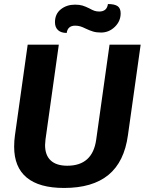

<svg xmlns="http://www.w3.org/2000/svg" viewBox="-20 -921 751 950"><path d="M50 -195Q50 -225 54 -252L117 -700H271L205 -230Q203 -212 203 -203Q203 -153 231 -127Q259 -101 313 -101Q438 -101 456 -230L522 -700H676L613 -252Q595 -120 516.5 -55.5Q438 9 297 9Q174 9 112 -42.5Q50 -94 50 -195ZM252 -811Q252 -852 281 -875Q310 -898 351 -898Q373 -898 388 -893.5Q403 -889 423 -879Q437 -871 447.5 -867.5Q458 -864 471 -864Q509 -864 514 -901Q547 -901 562 -890.5Q577 -880 577 -855Q577 -816 548 -788Q519 -760 480 -760Q457 -760 440.5 -765Q424 -770 405 -779Q389 -787 377.5 -790.5Q366 -794 352 -794Q315 -794 310 -758Q282 -758 267 -772Q252 -786 252 -811Z"/></svg>

Font: Krub
Style: Bold Italic
Weight: 700
Italic angle: -8°
Designer: Ekaluck Peanpanawate
Foundry: Cadson Demak Co.,Ltd.
Version: Version 1.000; ttfautohint (v1.6)